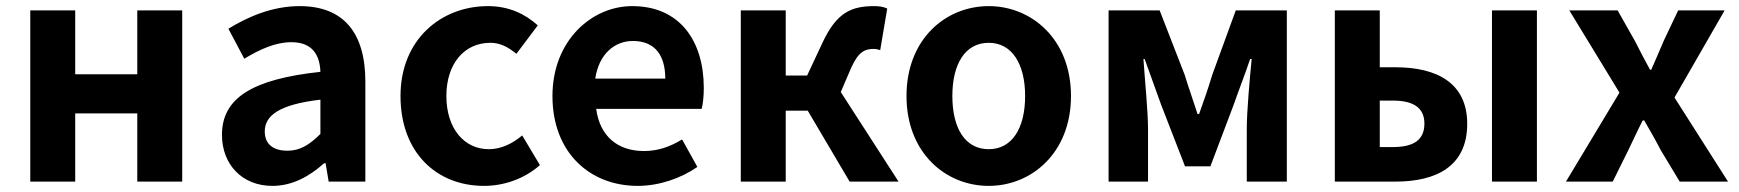

<svg xmlns="http://www.w3.org/2000/svg" viewBox="-20 -594 5688 628"><path d="M79 0H226V-223H429V0H576V-560H429V-351H226V-560H79Z M871 14C936 14 992 -17 1040 -60H1045L1055 0H1175V-327C1175 -489 1102 -574 960 -574C872 -574 792 -540 727 -500L779 -402C831 -433 881 -456 933 -456C1002 -456 1026 -414 1028 -359C803 -335 706 -272 706 -153C706 -57 771 14 871 14ZM920 -101C877 -101 846 -120 846 -164C846 -215 891 -252 1028 -268V-156C993 -121 962 -101 920 -101Z M1563 14C1625 14 1693 -7 1746 -54L1688 -151C1657 -125 1620 -106 1579 -106C1498 -106 1440 -174 1440 -280C1440 -385 1498 -454 1584 -454C1615 -454 1641 -441 1669 -418L1739 -511C1698 -548 1645 -574 1576 -574C1424 -574 1290 -466 1290 -280C1290 -94 1409 14 1563 14Z M2066 14C2135 14 2206 -10 2261 -48L2211 -138C2170 -113 2131 -100 2086 -100C2002 -100 1942 -147 1930 -238H2275C2279 -252 2282 -279 2282 -306C2282 -462 2202 -574 2048 -574C1915 -574 1787 -461 1787 -280C1787 -95 1909 14 2066 14ZM1927 -337C1939 -418 1991 -460 2050 -460C2123 -460 2156 -412 2156 -337Z M2403 0H2550V-232H2622L2759 0H2919L2730 -293L2764 -372C2788 -426 2810 -434 2838 -434C2846 -434 2852 -432 2859 -430L2882 -566C2870 -572 2855 -574 2840 -574C2764 -574 2717 -553 2671 -456L2620 -347H2550V-560H2403Z M3214 14C3354 14 3483 -94 3483 -280C3483 -466 3354 -574 3214 -574C3073 -574 2945 -466 2945 -280C2945 -94 3073 14 3214 14ZM3214 -106C3137 -106 3095 -174 3095 -280C3095 -385 3137 -454 3214 -454C3290 -454 3333 -385 3333 -280C3333 -174 3290 -106 3214 -106Z M3606 0H3735V-173C3735 -230 3724 -339 3720 -401H3724C3740 -355 3762 -297 3778 -251L3856 -50H3939L4015 -251C4031 -297 4053 -353 4069 -401H4074C4068 -339 4058 -230 4058 -173V0H4189V-560H4022L3945 -349C3931 -303 3917 -262 3902 -221H3897C3884 -262 3869 -303 3855 -349L3773 -560H3606Z M4346 0H4544C4678 0 4779 -50 4779 -189C4779 -324 4678 -374 4544 -374H4493V-560H4346ZM4493 -113V-265H4536C4605 -265 4639 -240 4639 -190C4639 -137 4605 -113 4536 -113ZM4860 0H5007V-560H4860Z M5102 0H5255L5306 -103C5322 -136 5337 -169 5353 -200H5358C5376 -169 5395 -136 5412 -103L5474 0H5632L5457 -275L5621 -560H5469L5422 -461C5409 -429 5394 -397 5381 -366H5377C5360 -397 5343 -429 5327 -461L5271 -560H5113L5277 -291Z"/></svg>

Font: Noto Sans JP
Style: Bold
Weight: 700
Designer: Ryoko NISHIZUKA 西塚涼子 (kana, bopomofo & ideographs); Paul D. Hunt (Latin, Greek & Cyrillic); Sandoll Communications 산돌커뮤니
Foundry: Adobe
Version: Version 2.004;hotconv 1.0.118;makeotfexe 2.5.65603